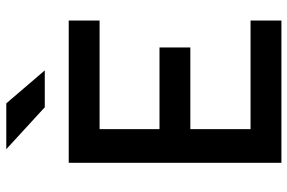

<svg xmlns="http://www.w3.org/2000/svg" viewBox="-176 -762 937 626"><g transform="rotate(-90 293.0 -448.5)"><path d="M75.7 0V-693.4H185.5V0ZM75.7 0V-100.6H539.6V0ZM75.7 -296.9V-397.5H451.7V-296.9ZM75.7 -592.8V-693.4H539.6V-592.8ZM256.8 -771.5 120.1 -897H269.5L377 -771.5Z"/></g></svg>

Font: Cascadia Code Medium
Style: Regular
Weight: 500
Monospace: yes
Designer: Aaron Bell
Foundry: Saja Typeworks
Version: Version 2407.024